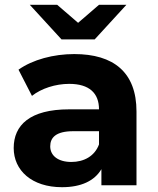

<svg xmlns="http://www.w3.org/2000/svg" viewBox="-20 -771 657 799"><path d="M374 -607 506 -751H392L305 -676L218 -751H104L236 -607ZM289 -546C203 -546 116 -523 57 -481L113 -372C152 -403 211 -422 268 -422C352 -422 392 -383 392 -316H268C104 -316 37 -250 37 -155C37 -62 112 8 238 8C317 8 373 -18 402 -67V0H548V-307C548 -470 453 -546 289 -546ZM277 -97C222 -97 189 -123 189 -162C189 -198 212 -225 285 -225H392V-170C374 -121 329 -97 277 -97Z"/></svg>

Font: Talent SemiBold
Style: Bold
Weight: 700
Designer: Mike Powis
Version: Version 1.001;hotconv 1.0.109;makeotfexe 2.5.65596